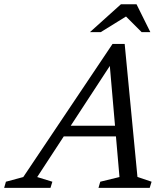

<svg xmlns="http://www.w3.org/2000/svg" viewBox="-85 -904 804 924"><path d="M191.5 -247.5 209 -299H532L514.5 -247.5ZM576.5 -52.5 644.5 -29.5 635.5 0H389L397.5 -29.5L490 -52L440.5 -621H466L94 -52L167 -29.5L158 0H-65L-56.5 -29.5L27 -52L456.5 -692.5H515ZM348 -749.5 497 -883.5H572L638.5 -749.5H596.5L515.5 -830.5H531L400 -749.5Z"/></svg>

Font: Newsreader 14pt
Style: Italic
Weight: 400
Italic angle: -17°
Designer: Hugues Gentile
Foundry: Production Type
Version: Version 1.003